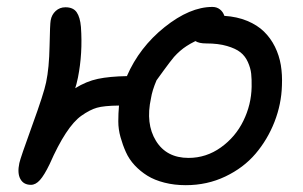

<svg xmlns="http://www.w3.org/2000/svg" viewBox="-20 -565 880 557"><path d="M519 -27.8Q485.4 -27.8 456.8 -35.2Q428.2 -42.5 407.7 -55.2Q387.2 -67.9 370.8 -85.4Q354.5 -103 345.2 -123.8Q335.9 -144.5 329.6 -167.2Q323.2 -189.9 323.2 -212.9Q323.2 -235.8 325.2 -258.8Q281.2 -258.3 261 -252.4Q240.7 -246.6 215.8 -229Q171.9 -197.8 124 -88.9Q108.4 -56.6 95.9 -42.7Q83.5 -28.8 69.8 -28.8Q48.3 -28.8 39.1 -45.7Q29.8 -62.5 36.1 -91.8Q39.1 -106.4 73.2 -200.4Q107.4 -294.4 113.8 -326.2Q122.6 -367.7 123.8 -431.9Q125 -496.1 127 -505.9Q129.9 -522.5 141.6 -533.2Q153.3 -543.9 169.9 -543.9Q192.4 -543.9 202.4 -529.5Q212.4 -515.1 214.8 -486.8Q220.2 -410.6 206.1 -339.8Q201.2 -316.9 198.2 -309.1Q230.5 -329.1 263.9 -336.2Q297.4 -343.3 348.1 -344.2Q384.3 -427.7 457.5 -486.3Q530.8 -544.9 596.2 -544.9Q608.9 -544.9 617.9 -537.8Q627 -530.8 630.9 -519Q668 -516.6 697.3 -504.4Q726.6 -492.2 745.8 -473.4Q765.1 -454.6 777.6 -429.4Q790 -404.3 794.7 -376.2Q799.3 -348.1 797.9 -316.9Q796.4 -263.2 776.4 -211.7Q756.3 -160.2 721.4 -119.1Q686.5 -78.1 633.8 -53Q581.1 -27.8 519 -27.8ZM418 -279.8Q401.9 -206.1 432.4 -156.5Q462.9 -106.9 526.9 -106.9Q578.1 -106.9 620.6 -137.2Q663.1 -167.5 686 -214.4Q709 -261.2 710 -313Q710.4 -335 708.7 -351.1Q707 -367.2 699.2 -384.8Q691.4 -402.3 677.5 -413.3Q663.6 -424.3 638.4 -431.6Q613.3 -439 578.1 -439Q557.6 -439 546.9 -445.8Q531.2 -438 521 -431.2Q502 -418.9 484.9 -399.9Q473.1 -385.7 454.3 -359.9Q435.5 -334 434.1 -332Q421.4 -302.2 418 -279.8Z"/></svg>

Font: Shantell Sans Bouncy
Style: Italic
Weight: 400
Italic angle: -11.31°
Designer: Stephen Nixon, Anya Danilova, Shantell Martin
Foundry: Arrow Type
Version: Version 1.006;[9816181b4]